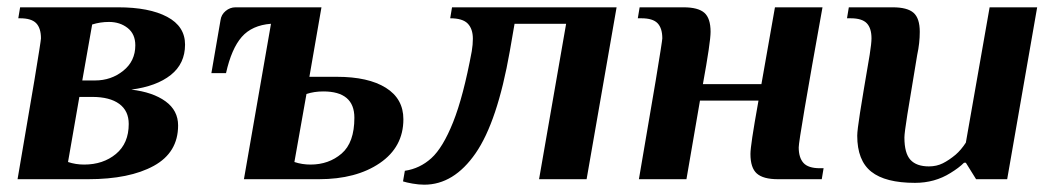

<svg xmlns="http://www.w3.org/2000/svg" viewBox="-20 -490 2884 525"><path d="M74 -270Q92 -379 92 -385Q92 -413 79 -426.5Q66 -440 35 -440H30L35 -470H303Q388 -470 437 -444Q486 -418 486 -368Q486 -316 447 -285Q408 -254 339 -245Q398 -238 432.5 -213Q467 -188 467 -147Q467 -73 400.5 -36.5Q334 0 221 0H28ZM240 -270Q284 -270 317 -296.5Q350 -323 350 -366Q350 -397 329 -413.5Q308 -430 278 -430Q254 -430 232 -423L205 -270ZM332 -151Q332 -187 306 -206Q280 -225 232 -225H197L166 -47Q187 -40 210 -40Q262 -40 297 -69Q332 -98 332 -151Z M721 -425Q669 -421 641 -389Q613 -357 598 -290H558L583 -435Q585 -450 597 -460Q609 -470 624 -470H859L826 -280H901Q987 -280 1035 -250Q1083 -220 1083 -164Q1083 -88 1018.5 -44Q954 0 852 0H647ZM949 -168Q949 -240 864 -240Q839 -240 818 -233L785 -47Q806 -40 829 -40Q879 -40 914 -70Q949 -100 949 -168Z M1082 6 1087 -23Q1128 -29 1159.5 -57.5Q1191 -86 1219 -156Q1247 -226 1270 -350Q1273 -368 1273 -384Q1273 -411 1259 -425.5Q1245 -440 1211 -440L1216 -470H1666L1584 0H1454L1528 -425H1387L1374 -350Q1340 -157 1280.5 -71Q1221 15 1140 15Q1125 15 1108 12Q1091 9 1082 6Z M1773 -270Q1791 -379 1791 -385Q1791 -413 1778 -426.5Q1765 -440 1734 -440H1724L1729 -470H1849Q1889 -470 1906 -455Q1923 -440 1923 -403Q1923 -375 1902 -260H2062L2099 -470H2229Q2164 -109 2164 -87Q2164 -59 2177 -44.5Q2190 -30 2222 -30H2232L2227 0H2107Q2067 0 2049.5 -15.5Q2032 -31 2032 -69Q2032 -81 2037 -114.5Q2042 -148 2054 -215H1894L1857 0H1727Z M2324 -119Q2324 -133 2331.5 -181Q2339 -229 2358 -340Q2363 -372 2363 -385Q2363 -413 2350 -426.5Q2337 -440 2306 -440H2296L2301 -470H2421Q2461 -470 2478 -455Q2495 -440 2495 -403Q2495 -372 2488 -340Q2469 -227 2461 -176.5Q2453 -126 2453 -114Q2453 -71 2469.5 -53Q2486 -35 2520 -35Q2541 -35 2558 -43.5Q2575 -52 2593 -67Q2608 -80 2621 -100L2686 -470H2816L2734 0H2649L2621 -45H2616Q2602 -31 2579 -17Q2536 10 2482 10Q2401 10 2362.5 -20.5Q2324 -51 2324 -119Z"/></svg>

Font: Philosopher
Style: Bold Italic
Weight: 700
Italic angle: -10°
Designer: Jovanny Lemonad
Foundry: Jovanny Lemonad
Version: Version 2.000